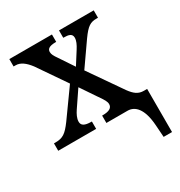

<svg xmlns="http://www.w3.org/2000/svg" viewBox="-175 -658 930 991"><g transform="rotate(-30 290.0 -163.0)"><path d="M508 138 513 210H563V-47H543C511 -47 490 -63 466 -96L330 -292L425 -428C463 -481 482 -492 518 -492H527V-536H320V-492H323C352 -492 372 -487 372 -463C372 -445 363 -426 349 -404L302 -330L244 -417C230 -437 223 -449 223 -463C223 -479 233 -492 275 -492H278V-536H24V-492H36C65 -492 90 -473 116 -439L232 -270L116 -108C79 -58 59 -44 15 -44H6V0H232V-44H229C188 -44 172 -55 172 -77C172 -97 183 -118 195 -136L260 -232L318 -146C347 -105 354 -92 354 -77C354 -55 335 -44 298 -44H293V0H419C462 0 501 35 508 138Z"/></g></svg>

Font: Noto Serif SemiCondensed Medium
Style: Regular
Weight: 500
Width: 4
Designer: Monotype Design Team
Foundry: Monotype Imaging Inc.
Version: Version 2.014